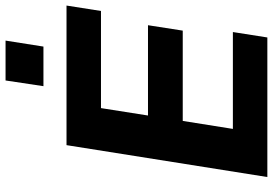

<svg xmlns="http://www.w3.org/2000/svg" viewBox="-162 -796 959 674"><g transform="rotate(-90 317.0 -459.5)"><path d="M32 0ZM32 0 144 -705H634L615 -584H274L248 -419H565L546 -297H229L201 -121H541L522 0ZM351 -786 371 -919H511L490 -786Z"/></g></svg>

Font: Winston
Style: Bold Italic
Weight: 700
Italic angle: -9°
Designer: Original fonts by Vernon Adams / Changes by Cristiano Sobral
Foundry: Original fonts by Vernon Adams / Changes by Cristiano Sobral
Version: Version 2.503;July 17, 2020;FontCreator 13.0.0.2655 64-bit